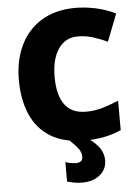

<svg xmlns="http://www.w3.org/2000/svg" viewBox="-62 -772 774 1060"><g transform="rotate(-5 324.5 -242.0)"><path d="M395 -565.9Q327.1 -565.9 288.1 -509.8Q249 -453.6 249 -354Q249 -252.9 287.6 -200.4Q326.2 -147.9 405.8 -147.9Q453.6 -147.9 497.8 -161.1Q542 -174.3 586.9 -192.9V-29.8Q539.6 -8.8 490 0.5Q440.4 9.8 384.8 9.8Q268.6 9.8 194.6 -36.4Q120.6 -82.5 85.7 -164.6Q50.8 -246.6 50.8 -355Q50.8 -462.9 90.8 -546.1Q130.9 -629.4 208.3 -676.8Q285.6 -724.1 397 -724.1Q448.7 -724.1 506.1 -712.2Q563.5 -700.2 618.2 -673.8L559.1 -522Q520 -540.5 480 -553.2Q439.9 -565.9 395 -565.9ZM362.8 97.2Q362.8 74.2 347.4 53.2Q332 32.2 297.9 0H401.9Q447.8 32.2 467.3 62.7Q486.8 93.3 486.8 127Q486.8 179.2 448 209.7Q409.2 240.2 352.1 240.2Q325.2 240.2 304.4 236.1Q283.7 231.9 267.1 227.1V119.1Q277.8 123.5 295.2 126.7Q312.5 129.9 325.2 129.9Q342.3 129.9 352.5 122.6Q362.8 115.2 362.8 97.2Z"/></g></svg>

Font: Open Sans ExtraBold
Style: Regular
Weight: 800
Designer: Monotype Design Team
Foundry: Monotype Imaging Inc.
Version: Version 3.003; ttfautohint (v1.8.4)